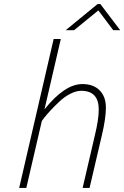

<svg xmlns="http://www.w3.org/2000/svg" viewBox="-20 -921 609 941"><path d="M198 -385Q297 -509 384 -509Q438 -509 468.5 -478Q499 -447 499 -394Q499 -341 479 -257L419 0H385L445 -258Q464 -336 464 -384Q464 -476 378 -476Q353 -476 324 -461Q295 -446 272 -424Q226 -381 196 -343L185 -328L109 0H74L243 -730H278ZM302 -773 458 -901H472L569 -773H535L462 -870L343 -773Z"/></svg>

Font: TitilliumWebThinItalic
Style: Thin Italic
Weight: 200
Italic angle: -13°
Version: Version 1.001;PS 57.000;hotconv 1.0.70;makeotf.lib2.5.55311